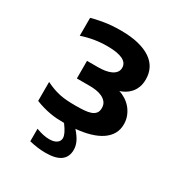

<svg xmlns="http://www.w3.org/2000/svg" viewBox="-176 -687 954 1010"><g transform="rotate(30 301.0 -182.0)"><path d="M526.9 -140.1Q526.9 -107.4 512.5 -82Q498 -56.6 470.9 -38.1Q443.8 -19.5 405 -8.1Q366.2 3.4 317.9 7.8Q331.5 23.4 340.8 36.9Q350.1 50.3 355.5 62.5Q360.8 74.7 363.3 85.9Q365.7 97.2 365.7 108.4Q365.7 151.4 335.9 173.6Q306.2 195.8 243.7 195.8Q220.2 195.8 195.8 192.6Q171.4 189.5 145 183.1V106.9Q189.5 124 225.1 124Q253.9 124 269.8 112.8Q285.6 101.6 285.6 83Q285.6 70.3 277.3 53Q269 35.6 250.5 10.7H249Q226.1 10.7 205.6 9.3Q185.1 7.8 164.3 4.2Q143.6 0.5 121.8 -5.6Q100.1 -11.7 74.7 -21.5V-136.7Q98.6 -125 119.6 -117.4Q140.6 -109.9 161.9 -105.5Q183.1 -101.1 206.5 -99.6Q230 -98.1 259.3 -98.1Q286.1 -98.1 309.1 -99.9Q332 -101.6 348.6 -107.4Q365.2 -113.3 374.5 -124.8Q383.8 -136.2 383.8 -155.8Q383.8 -177.7 372.6 -191.4Q361.3 -205.1 344.5 -212.6Q327.6 -220.2 308.1 -222.9Q288.6 -225.6 271.5 -225.6H191.9V-332.5H258.8Q279.3 -332.5 299.3 -335.4Q319.3 -338.4 335.2 -345.5Q351.1 -352.5 360.8 -364.3Q370.6 -376 370.6 -393.1Q370.6 -453.1 246.1 -453.1Q167.5 -453.1 92.8 -427.7V-536.6Q119.1 -544.4 164.6 -552.2Q210 -560.1 267.1 -560.1Q327.6 -560.1 372.8 -549.1Q418 -538.1 448.2 -517.8Q478.5 -497.6 493.7 -468.5Q508.8 -439.5 508.8 -402.8Q508.8 -374.5 500.5 -353.5Q492.2 -332.5 479 -317.9Q465.8 -303.2 449.7 -293.9Q433.6 -284.7 418.5 -279.8Q438 -274.4 457.5 -262.2Q477.1 -250 492.4 -232.2Q507.8 -214.4 517.3 -190.9Q526.9 -167.5 526.9 -140.1Z"/></g></svg>

Font: Hack
Style: Bold
Weight: 700
Monospace: yes
Designer: Christopher Simpkins
Foundry: Christopher Simpkins
Version: Version 2.017